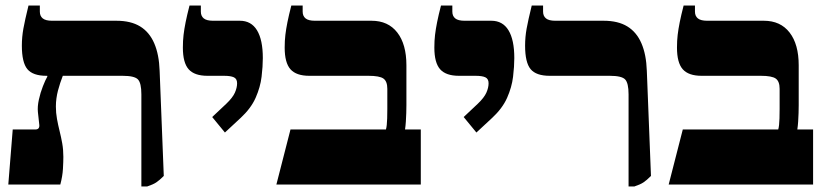

<svg xmlns="http://www.w3.org/2000/svg" viewBox="-20 -667 2986 694"><path d="M491 7V-326Q491 -367 478.5 -380Q466 -393 423 -393H148Q99 -393 79 -417Q59 -441 59 -502Q59 -533 64.5 -563.5Q70 -594 83 -647H124V-625Q124 -609 134.5 -600.5Q145 -592 168 -592H401Q453 -592 486.5 -571.5Q520 -551 537.5 -510.5Q555 -470 557 -411L572 -31Q556 -15 544.5 -7.5Q533 0 512 7ZM10 0 26 -199H108Q116 -199 119.5 -203.5Q123 -208 122 -216L117 -262Q115 -282 120.5 -307Q126 -332 135 -355Q144 -378 151 -390V-434H207V-393Q202 -380 197.5 -366.5Q193 -353 189.5 -339.5Q186 -326 184 -311.5Q182 -297 182 -282Q182 -259 186 -237Q190 -215 195.5 -193Q201 -171 205 -148.5Q209 -126 209 -100Q209 -83 207.5 -56.5Q206 -30 198 0Z M793 -188 747 -244 798 -292Q821 -314 829 -332Q837 -350 837 -366Q837 -382 825.5 -387.5Q814 -393 790 -393H730Q683 -393 662 -416.5Q641 -440 641 -495Q641 -520 643.5 -541Q646 -562 651 -587Q656 -612 665 -647H706V-625Q706 -609 716.5 -600.5Q727 -592 750 -592H847Q888 -592 909 -557.5Q930 -523 930 -457Q930 -427 925.5 -389.5Q921 -352 904 -313.5Q887 -275 849 -240Z M979 0 1030 -199H1375Q1377 -206 1378 -215.5Q1379 -225 1379.5 -239Q1380 -253 1380 -274V-346Q1380 -373 1366 -383Q1352 -393 1312 -393H1098Q1051 -393 1030 -416.5Q1009 -440 1009 -495Q1009 -520 1011.5 -541Q1014 -562 1019 -587Q1024 -612 1033 -647H1074V-625Q1074 -609 1084.5 -600.5Q1095 -592 1118 -592H1323Q1383 -592 1416 -549.5Q1449 -507 1449 -431V-287Q1449 -274 1448.5 -258.5Q1448 -243 1447 -227.5Q1446 -212 1444 -199H1501V0Z M1702 -188 1656 -244 1707 -292Q1730 -314 1738 -332Q1746 -350 1746 -366Q1746 -382 1734.5 -387.5Q1723 -393 1699 -393H1639Q1592 -393 1571 -416.5Q1550 -440 1550 -495Q1550 -520 1552.5 -541Q1555 -562 1560 -587Q1565 -612 1574 -647H1615V-625Q1615 -609 1625.5 -600.5Q1636 -592 1659 -592H1756Q1797 -592 1818 -557.5Q1839 -523 1839 -457Q1839 -427 1834.5 -389.5Q1830 -352 1813 -313.5Q1796 -275 1758 -240Z M2252 7V-326Q2252 -367 2239.5 -380Q2227 -393 2184 -393H1967Q1918 -393 1898 -417Q1878 -441 1878 -502Q1878 -533 1883.5 -563.5Q1889 -594 1902 -647H1943V-625Q1943 -609 1953.5 -600.5Q1964 -592 1987 -592H2162Q2214 -592 2247.5 -571.5Q2281 -551 2298.5 -510.5Q2316 -470 2318 -411L2333 -31Q2317 -15 2305.5 -7.5Q2294 0 2273 7Z M2397 0 2448 -199H2793Q2795 -206 2796 -215.5Q2797 -225 2797.5 -239Q2798 -253 2798 -274V-346Q2798 -373 2784 -383Q2770 -393 2730 -393H2516Q2469 -393 2448 -416.5Q2427 -440 2427 -495Q2427 -520 2429.5 -541Q2432 -562 2437 -587Q2442 -612 2451 -647H2492V-625Q2492 -609 2502.5 -600.5Q2513 -592 2536 -592H2741Q2801 -592 2834 -549.5Q2867 -507 2867 -431V-287Q2867 -274 2866.5 -258.5Q2866 -243 2865 -227.5Q2864 -212 2862 -199H2919V0Z"/></svg>

Font: Noto Serif Hebrew Black
Style: Regular
Weight: 900
Version: Version 2.003